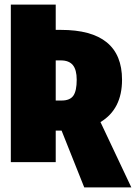

<svg xmlns="http://www.w3.org/2000/svg" viewBox="-20 -716 600 848"><path d="M352.1 111.8 252 -139.2H226.1V0H27.8V-695.8H226.1V-584H249Q519 -584 519 -363.8Q519 -233.9 423.8 -176.8L560.1 111.8ZM226.1 -449.2V-272H252Q289.1 -272 304 -293.5Q318.8 -314.9 318.8 -363.8Q318.8 -407.7 301.8 -428.5Q284.7 -449.2 249 -449.2Z"/></svg>

Font: Fira Sans Compressed Heavy
Style: Regular
Weight: 900
Width: 1
Designer: Carrois Corporate & Edenspiekermann AG
Foundry: Carrois Corporate GbR & Edenspiekermann AG
Version: Version 4.203;PS 004.203;hotconv 1.0.88;makeotf.lib2.5.64775